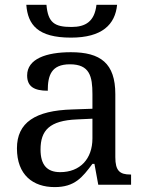

<svg xmlns="http://www.w3.org/2000/svg" viewBox="-20 -761 603 791"><path d="M147 -145C147 -184.1 156.2 -214.4 179.7 -234.9C203.1 -255.4 240.2 -266.6 296.9 -269L360.8 -272V-190.9C360.8 -106 309.6 -51.8 228 -51.8C172.9 -51.8 147 -82.5 147 -145ZM49.8 -149.9C49.8 -40 116.2 9.8 205.1 9.8C288.1 9.8 319.3 -30.3 360.8 -85.9H369.1L384.8 0H520V-42H517.1C473.1 -42 455.1 -57.6 455.1 -113.8V-373C455.1 -500.5 394 -545.9 272 -545.9C170.9 -545.9 91.8 -518.6 91.8 -450.2C91.8 -403.8 121.6 -387.2 176.8 -387.2C176.8 -449.2 190.4 -496.1 268.1 -496.1C349.6 -496.1 360.8 -446.3 360.8 -373V-313L277.8 -310.1C125 -305.7 49.8 -255.9 49.8 -149.9ZM88.4 -741.2C94.7 -658.7 135.7 -606 272.5 -606C400.9 -606 454.6 -660.2 462.4 -741.2H377.4C369.6 -672.4 332.5 -649.9 274.4 -649.9C204.6 -649.9 177.7 -667.5 171.4 -741.2Z"/></svg>

Font: The Erased English
Style: Regular
Weight: 400
Designer: Monotype Design team + ligartures altered by 180 Amsterdam
Foundry: Monotype Imaging Inc.
Version: Version 1.030;Glyphs 3.1.2 (3151)